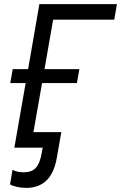

<svg xmlns="http://www.w3.org/2000/svg" viewBox="-20 -720 590 936"><path d="M50 0H188L183 28C171 94 147 120 95 120C75 120 56 116 41 108L29 179C46 189 78 196 107 196C195 196 241 142 257 49L279 -76H143L185 -315H355L367 -383H197L239 -624H537L550 -700H172L117 -383H42L30 -315H105Z"/></svg>

Font: Fixel Display
Style: Italic
Weight: 400
Italic angle: -10°
Designer: AlfaBravo + MacPaw
Foundry: Kyrylo Tkachov, Marchela Mozhyna, Serhii Makarenko, Maria Weinstein, Zakhar Kryvoshyya
Version: Version 1.210;Glyphs 3.2 (3217)